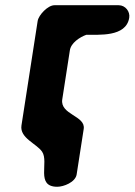

<svg xmlns="http://www.w3.org/2000/svg" viewBox="-20 -540 515 734"><path d="M474 -472C478 -496 459 -520 434 -520H188C163 -520 128 -483 124 -460L62 -60C55 -12 120 9 141 40C168 80 115 174 199 174C223 174 268 157 273 127L300 -47C308 -98 209 -101 218 -160L247 -347C251 -376 285 -398 310 -407C356 -408 462 -397 474 -472Z"/></svg>

Font: Asimov Print
Style: Regular
Weight: 500
Designer: Google
Version: Version 2.000980: 2014